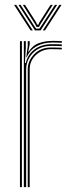

<svg xmlns="http://www.w3.org/2000/svg" viewBox="-20 -769 302 789"><path d="M78 0V-600H86V-571.5L82.5 -510.2H86Q94.5 -546 123 -566.8Q151.5 -587.5 194.2 -587.5Q205.5 -587.5 215.6 -587.2Q225.8 -587 234 -586.5V-579.5Q223.8 -580 213 -580.2Q202.2 -580.5 190.8 -580.5Q157.8 -580.5 134.8 -566.5Q111.8 -552.5 99.6 -530.5Q87.5 -508.5 87.5 -484.5V0ZM62 0V-600H70V0ZM94 0V-484.5Q94 -518.5 120.4 -546.1Q146.8 -573.8 190.5 -573.8Q200.8 -573.8 212 -573.5Q223.2 -573.2 234 -572.8V-566Q222 -566.5 211.2 -566.8Q200.5 -567 190.2 -567Q153.2 -567 127.6 -542.9Q102 -518.8 102 -484.5V0ZM88 -533.8 94 -580.5V-600H102V-587.2L96.2 -556.5H98Q114.2 -582.8 140.2 -591.9Q166.2 -601 197.2 -601Q206 -601 215 -600.8Q224 -600.5 234 -600V-593.2Q223 -593.8 213.6 -594Q204.2 -594.2 195.2 -594.2Q156.8 -594.2 129.5 -578.5Q102.2 -562.8 89.8 -533.8ZM37.8 -749H46.8L114.8 -644H105.8ZM55.8 -749H64.8L118 -666.5L128.2 -651.5H142.2L152.2 -666.5L205.8 -749H214.8L146.8 -644H123.8ZM73.8 -749H82.8L129.5 -675.8L132.2 -668H138.2L141 -675.8L187.8 -749H196.8L147.2 -671.2L140.2 -658.2H130.2L123.5 -671.2ZM223.8 -749H232.8L164.8 -644H155.8Z"/></svg>

Font: Big Shoulders Inline Text Thin Thin
Style: Regular
Weight: 250
Version: Version 2.002